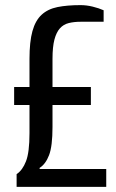

<svg xmlns="http://www.w3.org/2000/svg" viewBox="-20 -730 455 750"><path d="M35.2 -319.8V-390.1H95.2V-500Q95.2 -566.9 106.7 -608.4Q118.2 -649.9 142.6 -672.4Q167 -694.8 204.6 -702.4Q242.2 -710 294.9 -710Q317.9 -710 342 -704.1Q366.2 -698.2 384.8 -689.9V-645H294.9Q269 -645 248.5 -639.9Q228 -634.8 214.1 -619.4Q200.2 -604 192.6 -575.4Q185.1 -546.9 185.1 -500V-390.1H335V-319.8H185.1V-233.9Q185.1 -158.7 171.6 -123.8Q158.2 -88.9 134.8 -74.2V-69.8H395V0H44.9V-49.8Q67.9 -64.9 81.5 -99.9Q95.2 -134.8 95.2 -210V-319.8Z"/></svg>

Font: 
Style: .
Weight: 400
Designer: Jovanny Lemonad
Foundry: Jovanny Lemonad
Version: Version 1.002